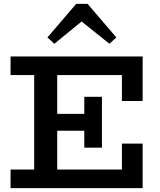

<svg xmlns="http://www.w3.org/2000/svg" viewBox="-20 -980 835 1000"><path d="M35 0V-97H158V-589H35V-686H723V-454H615V-589H278V-387H419V-476H511V-211H419V-299H278V-97H615V-232H723V0ZM263 -752 227 -785 377 -960H436L586 -785L550 -752L405 -868Z"/></svg>

Font: BioRhyme ExtraBold SemiBold
Style: Regular
Weight: 600
Version: Version 1.600;gftools[0.9.33]